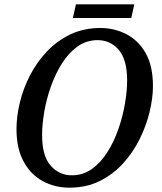

<svg xmlns="http://www.w3.org/2000/svg" viewBox="-20 -854 745 885"><path d="M300 11Q231 11 175.5 -20Q120 -51 88 -111Q56 -171 56 -259Q56 -317 71.5 -381.5Q87 -446 118.5 -507Q150 -568 196.5 -617Q243 -666 304.5 -695.5Q366 -725 443 -725Q507 -725 562.5 -696.5Q618 -668 651.5 -609Q685 -550 685 -457Q685 -402 669.5 -338Q654 -274 623.5 -212.5Q593 -151 547 -100.5Q501 -50 439.5 -19.5Q378 11 300 11ZM311 -46Q363 -46 404 -75.5Q445 -105 475.5 -153.5Q506 -202 526 -260Q546 -318 556 -376.5Q566 -435 566 -483Q566 -579 527.5 -624Q489 -669 430 -669Q378 -669 337 -639.5Q296 -610 265.5 -561.5Q235 -513 214.5 -455Q194 -397 184 -338.5Q174 -280 174 -232Q174 -135 213.5 -90.5Q253 -46 311 -46ZM316 -771 330 -834H599L585 -771Z"/></svg>

Font: Noto Serif SemiCondensed Medium
Style: Italic
Weight: 500
Width: 4
Italic angle: -12°
Designer: Monotype Design Team
Foundry: Monotype Imaging Inc.
Version: Version 2.013